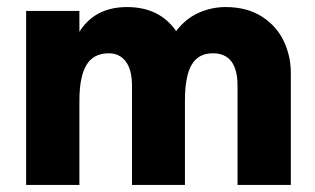

<svg xmlns="http://www.w3.org/2000/svg" viewBox="-20 -524 893 544"><path d="M54 -493H205V-434Q249 -504 340 -504Q432 -504 479 -436Q507 -472 543.5 -488Q580 -504 619 -504Q680 -504 722 -477Q764 -450 784 -407.5Q804 -365 804 -318V0H653V-281Q653 -373 583 -373Q542 -373 523 -340.5Q504 -308 504 -239V0H354V-281Q354 -326 336.5 -349.5Q319 -373 288 -373Q245 -373 225 -340Q205 -307 205 -239V0H54Z"/></svg>

Font: Hanken Grotesk Black
Style: Regular
Weight: 900
Designer: Alfredo Marco Pradil
Foundry: Hanken Design Co.
Version: Version 3.014